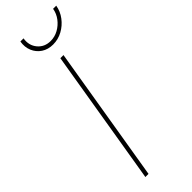

<svg xmlns="http://www.w3.org/2000/svg" viewBox="-304 -950 969 969"><g transform="rotate(-45 180.5 -465.0)"><path d="M210.9 -727.5 90.3 0H67.9L188.5 -727.5ZM211.9 -801.8Q176.3 -801.8 150.1 -819.1Q124 -836.4 111.8 -865.5Q99.6 -894.5 105.5 -929.7H127.9Q120.6 -885.3 146.5 -854.2Q172.4 -823.2 215.8 -823.2Q245.1 -823.2 271.2 -837.6Q297.4 -852.1 315.7 -876.2Q334 -900.4 338.9 -929.7H361.3Q355.5 -894.5 333.5 -865.5Q311.5 -836.4 279.8 -819.1Q248 -801.8 211.9 -801.8Z"/></g></svg>

Font: Inter Thin
Style: Italic
Weight: 250
Italic angle: -9.3988°
Designer: Rasmus Andersson
Foundry: rsms
Version: Version 4.001;git-66647c0bb